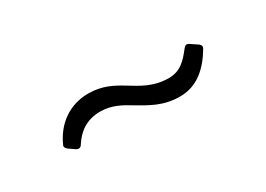

<svg xmlns="http://www.w3.org/2000/svg" viewBox="-17 -507 591 427"><g transform="rotate(-30 278.5 -294.0)"><path d="M369 -240C414 -240 444 -269 466 -306C469 -311 468 -315 463 -319L445 -331C439 -335 435 -333 431 -328C414 -306 398 -288 368 -288C329 -288 303 -305 277 -321C254 -335 230 -348 195 -348C146 -348 109 -320 90 -278C87 -273 89 -269 94 -265L110 -254C115 -251 121 -252 124 -258C140 -283 163 -300 198 -300C226 -300 248 -288 269 -275C298 -258 326 -240 369 -240Z"/></g></svg>

Font: Barlow Condensed Light
Style: Regular
Weight: 300
Width: 3
Designer: Jeremy Tribby
Foundry: Tribby Type
Version: Version 1.422;hotconv 1.0.109;makeotfexe 2.5.65596